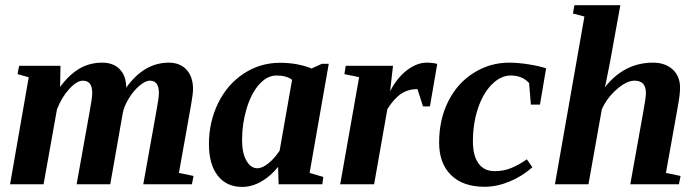

<svg xmlns="http://www.w3.org/2000/svg" viewBox="-20 -714 2707 744"><path d="M595.7 -354Q595.7 -401.4 560.5 -401.4Q543.5 -401.4 520.3 -381.8Q497.1 -362.3 478.8 -332Q460.4 -301.8 455.6 -274.9L407.2 0H276.9L326.7 -277.8Q337.4 -334.5 337.4 -354Q337.4 -401.4 301.3 -401.4Q277.8 -401.4 248 -368.9Q218.3 -336.4 200.7 -290L148.9 0H19L91.3 -414.6L47.9 -426.8L54.2 -459H214.4L212.9 -377Q248 -424.8 287.6 -448Q327.1 -471.2 376 -471.2Q419.4 -471.2 444.1 -445.6Q468.8 -419.9 469.2 -374.5Q538.1 -471.2 634.3 -471.2Q677.2 -471.2 702.6 -444.1Q728 -417 728 -368.2Q728 -350.1 719.7 -303.7L673.3 -43.9L730 -32.2L723.6 0H535.2L585 -277.8Q595.7 -334.5 595.7 -354Z M1179.7 -43.9 1232.9 -28.3 1229 0H1059.6L1057.6 -67.4Q1028.8 -31.2 992.4 -10.5Q956.1 10.3 918.5 10.3Q857.4 10.3 823.5 -33.7Q789.6 -77.6 789.6 -155.8Q789.6 -241.2 825.2 -314.2Q860.8 -387.2 924.6 -429Q988.3 -470.7 1064.9 -470.7Q1132.3 -470.7 1187.5 -448.7L1227.5 -466.8H1253.9ZM918 -171.4Q918 -121.1 934.8 -91.6Q951.7 -62 977.1 -62Q996.6 -62 1020.5 -81.5Q1044.4 -101.1 1063.5 -129.9L1111.8 -404.8Q1089.8 -421.4 1051.3 -421.4Q1015.1 -421.4 984.4 -387Q953.6 -352.5 935.8 -293.7Q918 -234.9 918 -171.4Z M1491.7 -360.4Q1518.6 -412.6 1556.9 -441.9Q1595.2 -471.2 1633.8 -471.2Q1657.2 -471.2 1674.3 -466.3L1646 -301.8H1619.1L1597.7 -368.7Q1561 -368.7 1533.7 -350.1Q1506.3 -331.5 1481 -291L1429.7 0H1298.3L1371.6 -415L1314.5 -426.8L1319.8 -459H1502.9Z M1857.9 9.8Q1773.9 9.8 1727.8 -35.6Q1681.6 -81.1 1681.6 -161.1Q1681.6 -251.5 1717.5 -322.3Q1753.4 -393.1 1816.4 -432.1Q1879.4 -471.2 1952.6 -471.2Q1987.8 -471.2 2029.1 -464.6Q2070.3 -458 2096.2 -449.2L2072.3 -308.6H2037.1L2030.3 -392.1Q2003.9 -421.4 1959 -421.4Q1920.4 -421.4 1886 -387Q1851.6 -352.5 1832 -293.7Q1812.5 -234.9 1812.5 -166Q1812.5 -111.3 1834 -81.1Q1855.5 -50.8 1897 -50.8Q1933.6 -50.8 1963.6 -64Q1993.7 -77.1 2021.5 -96.7L2043 -65.9Q2002.9 -30.3 1953.9 -10.3Q1904.8 9.8 1857.9 9.8Z M2323.7 -375.5Q2398.9 -471.2 2510.3 -471.2Q2557.6 -471.2 2586.4 -445.1Q2615.2 -418.9 2615.2 -374Q2615.2 -348.6 2606.9 -303.2L2560.5 -43.9L2617.2 -32.2L2610.8 0H2422.4L2472.2 -277.8Q2482.9 -334.5 2482.9 -354Q2482.9 -401.4 2438.5 -401.4Q2407.7 -401.4 2369.1 -367.2Q2330.6 -333 2312 -290L2260.3 0H2130.4L2244.6 -649.9L2200.2 -661.6L2205.6 -693.8H2383.8L2342.8 -467.8L2327.1 -389.6Z"/></svg>

Font: Liberation Serif
Style: Bold Italic
Weight: 700
Italic angle: -16.333°
Designer: Steve Matteson
Foundry: Ascender Corporation
Version: Version 2.1.5